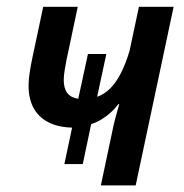

<svg xmlns="http://www.w3.org/2000/svg" viewBox="-20 -561 556 581"><path d="M285.2 0 318.8 -158.7Q323.7 -183.6 329.3 -204.6Q335 -225.6 340.8 -245.6H337.9Q327.6 -231.9 314.7 -220.2Q301.8 -208.5 287.1 -199.7Q272.5 -190.9 255.9 -185.5L230.5 -64.5H174.8L198.2 -174.8Q135.3 -176.3 100.8 -209Q66.4 -241.7 66.4 -302.2Q66.4 -320.3 70.1 -343.5Q73.7 -366.7 78.6 -389.2L110.8 -540.5H215.3L181.2 -379.4Q177.7 -362.3 175.3 -346.2Q172.9 -330.1 172.9 -318.4Q172.9 -293.5 183.8 -279.3Q194.8 -265.1 216.8 -262.2L246.1 -397.5H301.8L273.9 -268.1Q294.9 -275.4 312.7 -292.7Q330.6 -310.1 345.2 -338.4Q359.9 -366.7 372.1 -407.2L400.4 -540.5H505.4L390.6 0Z"/></svg>

Font: Open Sans SemiCondensed SemiBold
Style: Italic
Weight: 600
Width: 4
Italic angle: -12°
Designer: Monotype Design Team
Foundry: Monotype Imaging Inc.
Version: Version 3.000